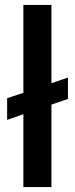

<svg xmlns="http://www.w3.org/2000/svg" viewBox="-20 -760 304 780"><path d="M9 -361V-273L75 -296V0H189V-335L256 -358V-445L189 -422V-740H75V-383Z"/></svg>

Font: Malmofest Medium
Style: Regular
Weight: 500
Designer: Jonny Pinhorn (Poppins), Kolossal
Version: Version 1.004;Glyphs 3.1.2 (3151)